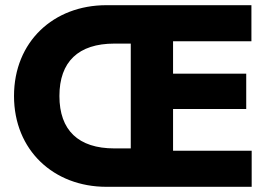

<svg xmlns="http://www.w3.org/2000/svg" viewBox="-20 -720 1025 740"><path d="M950 -139H647V-300H929V-436H647V-561H949V-700H390C186 -700 34 -559 34 -350C34 -141 187 0 390 0H950ZM484 -148H421C282 -148 209 -218 209 -350C209 -482 282 -552 421 -552H484Z"/></svg>

Font: Jost
Style: Bold
Weight: 700
Version: Version 3.710